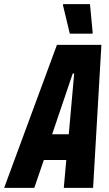

<svg xmlns="http://www.w3.org/2000/svg" viewBox="-64 -904 525 924"><path d="M-44 0 210 -688H424L384 0H243L255 -134H147L101 0ZM187 -258H267L293 -550H286ZM272 -742 239 -879 240 -884H369L382 -747L381 -742Z"/></svg>

Font: Saira Condensed ExtraBold
Style: Italic
Weight: 800
Width: 3
Italic angle: -12°
Designer: Hector Gatti with collaboration of the Omnibus-Type team
Foundry: Omnibus-Type
Version: Version 1.101